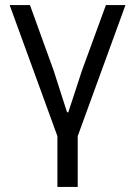

<svg xmlns="http://www.w3.org/2000/svg" viewBox="-20 -536 532 756"><path d="M206 0 18 -516H98L191 -259L244 -94H249L303 -259L397 -516H474L286 0V200H206Z"/></svg>

Font: Aneliza
Style: Regular
Weight: 400
Designer: Mike Abbink, Paul van der Laan, Pieter van Rosmalen
Foundry: Bold Monday
Version: Version 3.001;September 8, 2019;FontCreator 11.5.0.2425 64-b